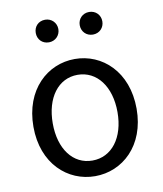

<svg xmlns="http://www.w3.org/2000/svg" viewBox="-86 -837 779 920"><g transform="rotate(-10 303.0 -377.0)"><path d="M303 13C436 13 554 -91 554 -271C554 -452 436 -557 303 -557C170 -557 52 -452 52 -271C52 -91 170 13 303 13ZM303 -63C209 -63 146 -146 146 -271C146 -396 209 -480 303 -480C397 -480 461 -396 461 -271C461 -146 397 -63 303 -63ZM196 -657C227 -657 251 -681 251 -712C251 -743 227 -767 196 -767C163 -767 141 -743 141 -712C141 -681 163 -657 196 -657ZM410 -657C442 -657 465 -681 465 -712C465 -743 442 -767 410 -767C378 -767 355 -743 355 -712C355 -681 378 -657 410 -657Z"/></g></svg>

Font: Noto Sans Mono CJK HK
Style: Regular
Weight: 400
Designer: Ryoko NISHIZUKA 西塚涼子 (kana, bopomofo & ideographs); Paul D. Hunt (Latin, Greek & Cyrillic); Sandoll Communications 산돌커뮤니
Foundry: Adobe
Version: Version 2.004;hotconv 1.0.118;makeotfexe 2.5.65603